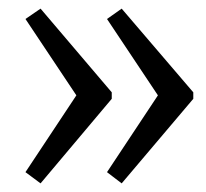

<svg xmlns="http://www.w3.org/2000/svg" viewBox="-20 -466 477 445"><path d="M262 -446 428 -252V-237L262 -41L228 -67L346 -245L228 -422ZM74 -446 239 -252V-237L74 -41L39 -67L157 -245L39 -422Z"/></svg>

Font: Piazzolla Thin Medium
Style: Regular
Weight: 500
Version: Version 2.005